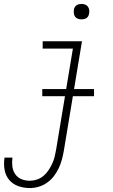

<svg xmlns="http://www.w3.org/2000/svg" viewBox="-52 -729 572 972"><path d="M99 223Q68 223 40 213Q12 203 -6 181Q-24 159 -29 129.5Q-34 100 -29 69H11Q8 91 10.5 113Q13 135 25 152.5Q37 170 56.5 178Q76 186 99 186Q117 186 135 180Q153 174 168 161.5Q183 149 193.5 133Q204 117 212 100Q220 83 224.5 65Q229 47 232 29L317 -483H164V-520H363L271 35Q267 58 261 80Q255 102 245 123Q235 144 220.5 163Q206 182 186 196Q166 210 143.5 216.5Q121 223 99 223ZM361 -631Q351 -631 342.5 -634Q334 -637 328.5 -644Q323 -651 322 -660.5Q321 -670 322 -680Q323 -686 326 -692Q329 -698 335 -702Q341 -706 347.5 -707.5Q354 -709 360 -709Q370 -709 378.5 -706Q387 -703 392.5 -696Q398 -689 399.5 -679.5Q401 -670 399 -660Q398 -654 395 -648Q392 -642 386.5 -638Q381 -634 374 -632.5Q367 -631 361 -631ZM424 -242H162V-278H424Z"/></svg>

Font: Iosevka Curly Slab Extralight
Style: Italic
Weight: 200
Italic angle: -9°
Monospace: yes
Designer: Belleve Invis
Foundry: Belleve Invis
Version: Version 22.1.2; ttfautohint (v1.8.4)